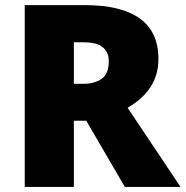

<svg xmlns="http://www.w3.org/2000/svg" viewBox="-20 -734 729 754"><path d="M311 -713.9Q602.1 -713.9 602.1 -502.9Q602.1 -438 569.8 -390.4Q537.6 -342.8 481 -311L689 0H470.2L318.8 -259.8H270V0H77.1V-713.9ZM308.1 -567.9H270V-404.8H306.2Q350.6 -404.8 378.9 -424.3Q407.2 -443.8 407.2 -494.1Q407.2 -528.8 383.8 -548.3Q360.4 -567.9 308.1 -567.9Z"/></svg>

Font: Open Sans ExtraBold
Style: Regular
Weight: 800
Designer: Monotype Design Team
Foundry: Monotype Imaging Inc.
Version: Version 3.003; ttfautohint (v1.8.4)